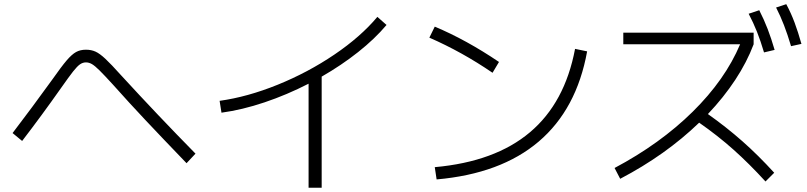

<svg xmlns="http://www.w3.org/2000/svg" viewBox="-20 -838 3790 902"><path d="M510.7 -440.4Q469.2 -485.8 447.5 -507.3Q425.8 -528.8 411.9 -536.9Q397.9 -544.9 383.8 -544.9Q369.1 -544.9 356 -535.9Q342.8 -526.9 323.2 -502Q303.7 -477.1 265.6 -422.9Q175.8 -295.4 84 -175.8L39.1 -212.9Q129.4 -331.1 224.6 -462.9Q268.6 -525.4 293 -554Q317.4 -582.5 337.2 -593.5Q356.9 -604.5 383.8 -604.5Q408.7 -604.5 428.7 -595.5Q448.7 -586.4 475.3 -561.5Q502 -536.6 548.8 -484.4Q722.2 -295.4 898.4 -116.2L856.4 -71.3Q741.2 -190.9 663.6 -273.4Q585.9 -356 510.7 -440.4Z M1752.9 -758.8 1795.9 -720.7Q1740.7 -655.3 1662.4 -593.3Q1584 -531.2 1491.2 -478V43.9H1429.7V-444.8Q1328.1 -392.6 1222.9 -357.2Q1117.7 -321.8 1020.5 -308.6L1011.7 -364.3Q1142.1 -382.3 1284.4 -439.9Q1426.8 -497.6 1550.8 -581.5Q1674.8 -665.5 1752.9 -758.8Z M2681.6 -608.4 2738.3 -596.7Q2689 -324.7 2511 -173.1Q2333 -21.5 2031.2 4.9L2022.5 -52.7Q2305.7 -78.1 2469.7 -216.6Q2633.8 -355 2681.6 -608.4ZM1997.1 -661.1 2022.5 -712.9Q2171.4 -650.4 2324.2 -546.9L2293.9 -496.1Q2150.4 -594.2 1997.1 -661.1Z M3457 -629.9H2908.2V-684.6H3520.5V-629.9Q3488.8 -545.9 3434.3 -463.1Q3379.9 -380.4 3305.7 -302.2Q3392.6 -240.7 3467.5 -174.6Q3542.5 -108.4 3617.2 -26.4L3576.2 14.6Q3499.5 -69.3 3425.8 -135Q3352.1 -200.7 3264.6 -261.7Q3107.4 -109.9 2893.6 2L2867.2 -48.8Q3081.5 -162.6 3234.1 -313Q3386.7 -463.4 3457 -629.9ZM3497.1 -773.4 3546.9 -790Q3569.3 -746.1 3586.4 -701.7Q3603.5 -657.2 3619.1 -603.5L3569.3 -591.8Q3553.2 -646 3536.1 -689Q3519 -731.9 3497.1 -773.4ZM3626 -802.7 3673.8 -818.4Q3696.3 -776.4 3712.9 -731.9Q3729.5 -687.5 3745.1 -631.8L3696.3 -621.1Q3679.7 -676.8 3663.1 -719.7Q3646.5 -762.7 3626 -802.7Z"/></svg>

Font: Pretendard Light
Style: Regular
Weight: 300
Designer: Base glyphs from Inter by Rasmus Andersson; Hangeul glyphs from Noto Sans CJK(Source Han Sans) by Jang Soo-young and Kan
Foundry: Kil Hyung-jin
Version: Version 1.309